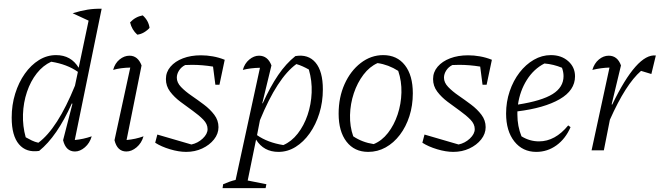

<svg xmlns="http://www.w3.org/2000/svg" viewBox="-20 -772 3388 986"><path d="M473 -752H474V-751ZM181 3Q115 13 77.5 -31Q40 -75 40 -168Q40 -233 58 -291Q76 -349 107.5 -393.5Q139 -438 180 -463.5Q221 -489 268 -489Q345 -489 384 -424L435 -666L353 -704Q395 -717 430 -722.5Q465 -728 502 -727L364 -53Q408 -57 451 -72Q441 -37 416 -15.5Q391 6 365 6Q318 6 304 -52L352 -239L349 -241Q273 -71 181 3ZM112 -67Q128 -58 143.5 -50.5Q159 -43 177 -39Q275 -111 365 -332L380 -403Q325 -442 243 -455Q201 -436 169 -395.5Q137 -355 118.5 -300Q100 -245 98 -184.5Q96 -124 112 -67Z M717 -72Q707 -37 681.5 -15.5Q656 6 629 6Q582 6 568 -52L649 -425Q599 -424 561 -413Q570 -447 594 -466.5Q618 -486 645 -486Q688 -486 707 -436L630 -53Q676 -57 717 -72ZM713 -693Q743 -666 748 -629Q737 -616 720 -606Q703 -596 685 -594Q657 -619 648 -657Q675 -686 713 -693Z M777 -39 788 -81 963 -30Q996 -37 1021 -60.5Q1046 -84 1046 -109Q1046 -135 1024 -157.5Q1002 -180 970.5 -202.5Q939 -225 907 -249Q875 -273 853.5 -301.5Q832 -330 832 -366Q832 -402 855.5 -429.5Q879 -457 919.5 -472.5Q960 -488 1012 -488Q1042 -488 1073 -482.5Q1104 -477 1134 -465L1107 -337H1086L1074 -430Q1019 -439 966 -439Q947 -439 931 -438Q911 -428 899.5 -410Q888 -392 888 -373Q888 -348 909.5 -325.5Q931 -303 963 -281Q995 -259 1027 -235Q1059 -211 1080.5 -182.5Q1102 -154 1102 -119Q1102 -85 1079 -56Q1056 -27 1018.5 -9.5Q981 8 936 8Q898 8 853 -5.5Q808 -19 777 -39Z M1123 194 1126 174Q1163 158 1190 152L1315 -424Q1266 -423 1227 -413Q1236 -446 1260 -466Q1284 -486 1310 -486Q1355 -486 1374 -436L1327 -242L1329 -241Q1368 -327 1408.5 -386.5Q1449 -446 1497 -484Q1563 -495 1600.5 -450.5Q1638 -406 1638 -313Q1638 -248 1620 -190Q1602 -132 1570.5 -87.5Q1539 -43 1498 -17.5Q1457 8 1410 8Q1334 8 1295 -55L1252 155L1348 174L1344 194ZM1300 -78Q1354 -40 1435 -27Q1477 -45 1509 -86Q1541 -127 1559.5 -181.5Q1578 -236 1580.5 -296.5Q1583 -357 1566 -415Q1550 -424 1534.5 -431Q1519 -438 1502 -443Q1404 -372 1315 -155Z M1871 8Q1800 8 1759.5 -44.5Q1719 -97 1719 -188Q1719 -272 1749.5 -340Q1780 -408 1832.5 -448.5Q1885 -489 1948 -489Q2019 -489 2059.5 -437Q2100 -385 2100 -293Q2100 -230 2082.5 -175.5Q2065 -121 2033.5 -79.5Q2002 -38 1960.5 -15Q1919 8 1871 8ZM1899 -32Q1941 -49 1972.5 -89.5Q2004 -130 2022 -184Q2040 -238 2041.5 -296.5Q2043 -355 2025 -408Q1975 -440 1919 -448Q1878 -430 1846.5 -388.5Q1815 -347 1797 -293Q1779 -239 1777.5 -181Q1776 -123 1794 -72Q1840 -41 1899 -32Z M2149 -39 2160 -81 2335 -30Q2368 -37 2393 -60.5Q2418 -84 2418 -109Q2418 -135 2396 -157.5Q2374 -180 2342.5 -202.5Q2311 -225 2279 -249Q2247 -273 2225.5 -301.5Q2204 -330 2204 -366Q2204 -402 2227.5 -429.5Q2251 -457 2291.5 -472.5Q2332 -488 2384 -488Q2414 -488 2445 -482.5Q2476 -477 2506 -465L2479 -337H2458L2446 -430Q2391 -439 2338 -439Q2319 -439 2303 -438Q2283 -428 2271.5 -410Q2260 -392 2260 -373Q2260 -348 2281.5 -325.5Q2303 -303 2335 -281Q2367 -259 2399 -235Q2431 -211 2452.5 -182.5Q2474 -154 2474 -119Q2474 -85 2451 -56Q2428 -27 2390.5 -9.5Q2353 8 2308 8Q2270 8 2225 -5.5Q2180 -19 2149 -39Z M2734 8Q2664 8 2621.5 -45.5Q2579 -99 2579 -189Q2579 -249 2597.5 -303.5Q2616 -358 2648 -399.5Q2680 -441 2721.5 -465Q2763 -489 2809 -489Q2863 -489 2898 -458Q2933 -427 2933 -380Q2933 -308 2854 -262.5Q2775 -217 2637 -200Q2637 -191 2637 -183Q2637 -124 2658 -72Q2700 -46 2748 -46Q2831 -46 2898 -128L2910 -119Q2884 -59 2837.5 -25.5Q2791 8 2734 8ZM2874 -381Q2874 -402 2866 -424Q2823 -442 2776 -446Q2721 -418 2685.5 -361.5Q2650 -305 2640 -235Q2762 -254 2818 -289Q2874 -324 2874 -381Z M3018 0 3110 -425Q3068 -424 3022 -413Q3032 -447 3055.5 -466.5Q3079 -486 3106 -486Q3151 -486 3169 -436L3121 -236L3124 -235Q3251 -498 3348 -487L3325 -392L3272 -408Q3232 -373 3192.5 -311Q3153 -249 3112 -157L3081 0Z"/></svg>

Font: Piazzolla Light
Style: Italic
Weight: 300
Italic angle: -11.3°
Designer: Juan Pablo del Peral
Foundry: Huerta Tipografica
Version: Version 1.330